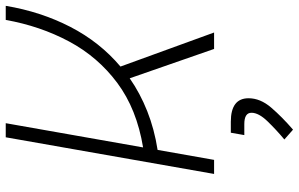

<svg xmlns="http://www.w3.org/2000/svg" viewBox="-198 -534 996 639"><g transform="rotate(-90 299.5 -215.0)"><path d="M39.6 0 161.6 -693.4H208.5L127.9 -236.3Q255.4 -257.3 342.3 -322Q429.2 -386.7 480.5 -482.7Q531.7 -578.6 552.2 -693.4H599.1Q579.6 -576.7 529.1 -478.5Q478.5 -380.4 397 -311.5L510.3 0H455.6L357.9 -280.8Q308.1 -246.1 248.3 -222.4Q188.5 -198.7 119.6 -188L86.4 0ZM187 262.7 154.3 233.9Q186 207.5 214.6 178Q243.2 148.4 243.2 124.5Q243.2 100.6 205.6 100.6H168.9L176.8 55.7H213.4Q291.5 55.7 291.5 114.7Q291.5 153.8 260.5 189.9Q229.5 226.1 187 262.7Z"/></g></svg>

Font: Cascadia Mono PL ExtraLight
Style: Italic
Weight: 200
Italic angle: -10°
Monospace: yes
Designer: Aaron Bell
Foundry: Saja Typeworks
Version: Version 2404.023; ttfautohint (v1.8.4)